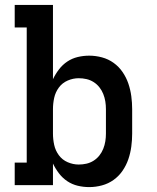

<svg xmlns="http://www.w3.org/2000/svg" viewBox="-20 -755 640 783"><path d="M344 8Q320 8 297 2.5Q274 -3 254.5 -16Q235 -29 220.5 -48Q206 -67 196 -88V0H40V-92H89V-643H40V-735H196V-432Q206 -453 220.5 -472Q235 -491 254.5 -504Q274 -517 297 -522.5Q320 -528 344 -528Q370 -528 396 -521Q422 -514 443.5 -498.5Q465 -483 480 -461Q495 -439 503.5 -414Q512 -389 515.5 -362.5Q519 -336 519 -310V-210Q519 -184 515.5 -157.5Q512 -131 503.5 -106Q495 -81 480 -59Q465 -37 443.5 -21.5Q422 -6 396 1Q370 8 344 8ZM301 -84Q317 -84 332.5 -87.5Q348 -91 361.5 -99.5Q375 -108 385 -120.5Q395 -133 401 -148Q407 -163 409.5 -178.5Q412 -194 412 -210V-310Q412 -326 409.5 -341.5Q407 -357 401 -372Q395 -387 385 -399.5Q375 -412 361.5 -420.5Q348 -429 332.5 -432.5Q317 -436 301 -436Q278 -436 256 -426.5Q234 -417 220 -398Q206 -379 201 -356Q196 -333 196 -310V-210Q196 -187 201 -164Q206 -141 220 -122Q234 -103 256 -93.5Q278 -84 301 -84Z"/></svg>

Font: Iosevka Etoile Semibold
Style: Regular
Weight: 600
Designer: Belleve Invis
Foundry: Belleve Invis
Version: Version 22.1.2; ttfautohint (v1.8.4)